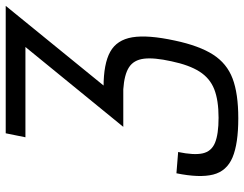

<svg xmlns="http://www.w3.org/2000/svg" viewBox="-111 -729 854 672"><g transform="rotate(-90 316.0 -393.0)"><path d="M238 14Q149 14 101 -6.2Q53 -26.5 41 -74Q29 -121.5 45.5 -202.5L120 -196.5Q108.5 -141.5 115.2 -110.8Q122 -80 152.2 -67.5Q182.5 -55 240 -55Q301 -55 339.8 -70.2Q378.5 -85.5 401.5 -121.8Q424.5 -158 437.5 -220Q451 -281 446.5 -316.5Q442 -352 416.5 -368.5Q391 -385 339.5 -388.5H264L279 -457.5H348Q429 -457.5 470.8 -434.2Q512.5 -411 521.5 -356.8Q530.5 -302.5 510 -208Q492 -123 461 -74.5Q430 -26 377.2 -6Q324.5 14 238 14ZM208 -388.5 487.5 -731H171.5L185.5 -800H631.5L296.5 -388.5Z"/></g></svg>

Font: Victor Mono Thin
Style: Italic
Weight: 100
Italic angle: -12°
Monospace: yes
Designer: Rune Bjørnerås
Version: Version 1.561;gftools[0.9.30]